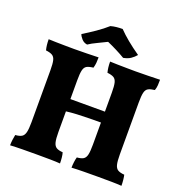

<svg xmlns="http://www.w3.org/2000/svg" viewBox="-155 -1024 1098 1160"><g transform="rotate(20 394.5 -443.5)"><path d="M37 3Q37 -14 39.5 -33.5Q42 -53 45 -66Q72 -68 86 -76.5Q100 -85 105.5 -107Q111 -129 111 -172V-506Q111 -548 106 -569Q101 -590 86.5 -598.5Q72 -607 45 -610Q37 -640 37 -679Q54 -678 83.5 -677.5Q113 -677 145 -676.5Q177 -676 201 -676Q236 -676 282 -677Q328 -678 358 -679Q358 -660 356.5 -643.5Q355 -627 350 -610Q322 -607 308 -599Q294 -591 289 -569.5Q284 -548 284 -506V-384H506V-506Q506 -548 501 -569Q496 -590 482 -598.5Q468 -607 440 -610Q432 -640 432 -679Q449 -678 479 -677.5Q509 -677 541 -676.5Q573 -676 596 -676Q631 -676 677 -677Q723 -678 753 -679Q753 -660 752 -643.5Q751 -627 745 -610Q718 -607 703.5 -599Q689 -591 684 -569.5Q679 -548 679 -506V-172Q679 -129 684.5 -107Q690 -85 704.5 -76.5Q719 -68 746 -66Q749 -54 751 -34.5Q753 -15 753 3Q728 1 689 0.5Q650 0 604 0Q558 0 511.5 0.5Q465 1 432 3Q432 -14 434.5 -33.5Q437 -53 441 -66Q468 -68 482 -76.5Q496 -85 501 -107Q506 -129 506 -172V-314Q472 -314 432 -313.5Q392 -313 352.5 -311Q313 -309 284 -305V-172Q284 -129 289.5 -107Q295 -85 309 -76.5Q323 -68 350 -66Q354 -54 356 -34.5Q358 -15 358 3Q333 1 293.5 0.5Q254 0 208 0Q162 0 115.5 0.5Q69 1 37 3ZM266 -728Q245 -731 231 -746Q217 -761 212 -776Q250 -799 290 -826.5Q330 -854 360 -881Q378 -886 397 -888Q416 -890 436 -890Q489 -835 577 -774Q563 -757 544.5 -744.5Q526 -732 498 -727Q473 -742 441.5 -758Q410 -774 380 -787Q357 -775 322.5 -759Q288 -743 266 -728Z"/></g></svg>

Font: Vollkorn ExtraBold
Style: Regular
Weight: 800
Designer: Friedrich Althausen
Foundry: Friedrich Althausen
Version: Version 5.000; ttfautohint (v1.8.3)